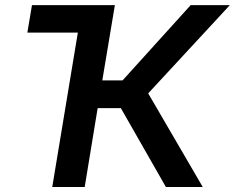

<svg xmlns="http://www.w3.org/2000/svg" viewBox="-20 -748 939 768"><path d="M371.6 -727.5 353.5 -617.7H89.4L107.9 -727.5ZM189 0 309.6 -727.5H439.5L389.2 -426.3H470.2L742.7 -727.5H899.4L572.8 -374.5L791 0H643.6L463.4 -315.4H370.6L318.8 0Z"/></svg>

Font: Inter 24pt SemiBold
Style: Italic
Weight: 600
Italic angle: -9.3988°
Designer: Rasmus Andersson
Foundry: rsms
Version: Version 4.001;git-66647c0bb